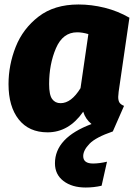

<svg xmlns="http://www.w3.org/2000/svg" viewBox="-20 -571 613 856"><path d="M507 -139Q507 -123 512.5 -114Q518 -105 533 -99L483 15Q407 41 379 70Q351 99 351 125Q351 158 395 158Q422 158 457 150L433 257Q399 265 362 265Q301 265 263 236Q225 207 225 157Q225 43 388 -18Q361 -40 351 -73Q287 19 192 19Q109 19 63.5 -38.5Q18 -96 18 -196Q18 -281 50 -362Q82 -443 152 -497Q222 -551 330 -551Q388 -551 446.5 -536.5Q505 -522 557 -492L509 -162Q507 -144 507 -139ZM374 -419Q347 -427 324 -427Q260 -427 229.5 -356Q199 -285 199 -196Q199 -148 212.5 -129.5Q226 -111 250 -111Q298 -111 339 -178Z"/></svg>

Font: Trujillo ExtraBold
Style: Italic
Weight: 800
Italic angle: -8°
Designer: Fira Sans original fonts by bBox Type GmbH, Carrois Corporate GbR, & Edenspiekermann AG / Changes by Cristiano Sobral
Foundry: Fira Sans original fonts by bBox Type GmbH, Carrois Corporate GbR, & Edenspiekermann AG / Changes by Cristiano Sobral
Version: Version 4.301;July 28, 2020;FontCreator 13.0.0.2655 64-bit